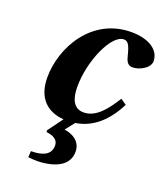

<svg xmlns="http://www.w3.org/2000/svg" viewBox="-137 -596 808 936"><g transform="rotate(20 266.5 -128.0)"><path d="M73 -155C73 -43 136 5 217 11L159 90L162 98C184 100 227 109 222 153C218 196 177 211 121 211L119 243C136 245 147 246 167 246C214 246 318 232 326 151C333 79 269 60 239 56L277 8C343 -2 419 -42 478 -159L448 -180C410 -119 363 -54 297 -54C244 -54 226 -101 226 -162C226 -298 298 -456 361 -456C381 -456 392 -442 405 -389C411 -364 419 -342 446 -342C481 -342 533 -369 533 -405C533 -462 476 -502 384 -502C179 -502 73 -310 73 -155Z"/></g></svg>

Font: Heuristica
Style: Bold Italic
Weight: 700
Italic angle: -13°
Version: Version 1.0.1